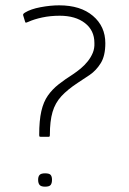

<svg xmlns="http://www.w3.org/2000/svg" viewBox="-20 -695 483 720"><path d="M133 -182Q128 -182 127.5 -184Q127 -186 127 -189Q127 -243 135 -278Q143 -313 159.5 -336.5Q176 -360 199.5 -378.5Q223 -397 253 -416Q268 -426 282.5 -438Q297 -450 309 -465Q321 -480 328 -497Q335 -514 334 -534Q334 -581 298.5 -608.5Q263 -636 204 -636Q169 -636 138.5 -629.5Q108 -623 86 -613Q79 -610 77 -610Q75 -610 74 -614L67 -637Q66 -640 67.5 -642.5Q69 -645 74 -648Q95 -661 132 -668Q169 -675 202 -675Q282 -675 328.5 -635.5Q375 -596 375 -533Q375 -486 358 -458.5Q341 -431 317 -414.5Q293 -398 271 -384Q233 -359 210 -334Q187 -309 177 -275Q167 -241 167 -189Q167 -185 166 -183.5Q165 -182 163 -182ZM123 -21Q123 -33 128.5 -39Q134 -45 149 -45Q165 -45 170 -39Q175 -33 175 -21Q175 -8 170 -1.5Q165 5 149 5Q134 5 128.5 -1.5Q123 -8 123 -21Z"/></svg>

Font: Glory Thin ExtraLight
Style: Regular
Weight: 250
Version: Version 1.011